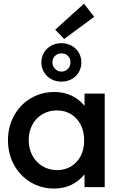

<svg xmlns="http://www.w3.org/2000/svg" viewBox="-20 -1041 662 1068"><path d="M450.2 -69.3H448.2Q418 -32.2 375.7 -12.2Q333.5 7.8 280.3 7.8Q209.5 7.8 150.9 -27.1Q92.3 -62 58.3 -123.3Q24.4 -184.6 24.4 -260.7Q24.4 -337.4 58.8 -398.9Q93.3 -460.4 152.3 -494.9Q211.4 -529.3 282.2 -529.3Q334.5 -529.3 376.7 -509.8Q418.9 -490.2 448.7 -454.1H450.2V-520.5H562.5V0H450.2ZM448.2 -259.8Q448.2 -309.6 428.7 -347.4Q409.2 -385.3 374.8 -406Q340.3 -426.8 296.9 -426.8Q252 -426.8 215.8 -405.5Q179.7 -384.3 159.7 -346.7Q139.6 -309.1 139.6 -261.7Q139.6 -215.3 159.4 -177.2Q179.2 -139.2 215.6 -116.9Q252 -94.7 297.9 -94.7Q340.8 -94.7 374.8 -115Q408.7 -135.3 428.5 -172.6Q448.2 -210 448.2 -259.8ZM210 -693.4Q210 -724.1 224.6 -748.5Q239.3 -772.9 264.6 -786.9Q290 -800.8 321.3 -800.8Q352.5 -800.8 378.2 -786.9Q403.8 -772.9 418.2 -748.5Q432.6 -724.1 432.6 -693.4Q432.6 -664.1 418.2 -639.4Q403.8 -614.7 378.4 -600.8Q353 -586.9 321.3 -586.9Q290.5 -586.9 265.1 -600.8Q239.7 -614.7 224.9 -639.4Q210 -664.1 210 -693.4ZM372.1 -694.3Q372.1 -716.3 357.9 -730.2Q343.8 -744.1 321.3 -744.1Q300.8 -744.1 286.1 -730Q271.5 -715.8 271.5 -693.4Q271.5 -672.9 286.4 -658Q301.3 -643.1 321.3 -642.6Q343.8 -643.1 357.9 -658Q372.1 -672.9 372.1 -694.3ZM287.1 -876 447.3 -1020.5 503.9 -947.3 336.9 -824.2Z"/></svg>

Font: Reddit Sans Chocolate SemiBold
Style: Regular
Weight: 600
Designer: Stephen Hutchings
Foundry: Reddit
Version: Version 1.011